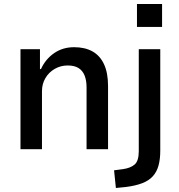

<svg xmlns="http://www.w3.org/2000/svg" viewBox="-20 -743 889 956"><path d="M82 0V-498H179V-399H184Q206 -448 249 -478Q292 -508 349 -508Q403 -508 440.5 -487Q478 -466 498 -423Q518 -380 518 -314V0H411V-308Q411 -343 401 -367.5Q391 -392 370.5 -404.5Q350 -417 317 -417Q282 -417 252.5 -400Q223 -383 206 -354Q189 -325 189 -289V0ZM662 -609V-723H787V-609ZM557 193 548 105 593 99Q629 94 650 76.5Q671 59 671 9V-498H778V7Q778 49 769.5 80.5Q761 112 741.5 134Q722 156 688.5 169Q655 182 607 188Z"/></svg>

Font: Nunito Sans 7pt SemiCondensed SemiBold
Style: Regular
Weight: 600
Width: 4
Designer: Vernon Adams
Foundry: Vernon Adams
Version: Version 3.101;gftools[0.9.27]